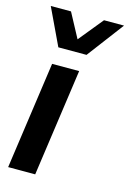

<svg xmlns="http://www.w3.org/2000/svg" viewBox="-116 -807 582 864"><g transform="rotate(15 175.5 -375.0)"><path d="M9.8 -750H104L165 -636.2L257.8 -750H351.1L222.2 -579.1H90.8ZM83 -500H209L138.2 0H12.2Z"/></g></svg>

Font: Oakes Grotesk
Style: SemiBold Italic
Weight: 600
Designer: Samuel Oakes
Foundry: Samuel Oakes
Version: Version 1.0 | wf-rip DC20170320